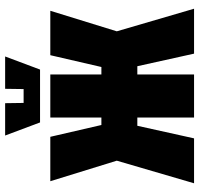

<svg xmlns="http://www.w3.org/2000/svg" viewBox="-34 -742 776 748"><g transform="rotate(-90 354.0 -368.0)"><path d="M438 0H270V-221H238L189 0H14L102 -301L22 -560H195L241 -361H270V-560H438V-361H467L513 -560H686L606 -301L694 0H519L470 -221H438ZM382 -736H508L457 -600H251L200 -736H326L327 -664H381Z"/></g></svg>

Font: Tektur Condensed
Style: Bold
Weight: 700
Width: 3
Designer: Adam Jagosz
Foundry: Adam Jagosz
Version: Version 1.005;gftools[0.9.30]